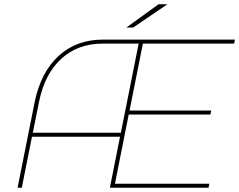

<svg xmlns="http://www.w3.org/2000/svg" viewBox="-20 -887 1130 907"><path d="M655 -681 592 -365H978L974 -346H588L523 -19H969L965 0H499L547 -241H131L83 0H63L144 -406Q173 -546 257 -623Q341 -700 467 -700H1090L1086 -681ZM635 -681H465Q347 -681 268.5 -608.5Q190 -536 164 -404L135 -260H551ZM729 -867H771L609 -757H577Z"/></svg>

Font: Montserrat Alternates Thin
Style: Italic
Weight: 250
Italic angle: -11.3°
Designer: Julieta Ulanovsky
Foundry: Julieta Ulanovsky
Version: Version 7.200